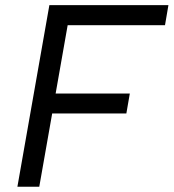

<svg xmlns="http://www.w3.org/2000/svg" viewBox="-20 -713 663 733"><path d="M46.4 0H129.9L179.2 -279.8H462.4L475.6 -356H192.4L238.3 -616.7H609.9L623 -693.4H168.5Z"/></svg>

Font: Cascadia Code PL SemiLight
Style: Italic
Weight: 350
Italic angle: -10°
Monospace: yes
Designer: Aaron Bell
Foundry: Saja Typeworks
Version: Version 2404.023